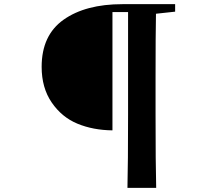

<svg xmlns="http://www.w3.org/2000/svg" viewBox="-20 -770 1040 922"><path d="M821 -714 729 -704Q727 -604 727 -398V-221Q727 15 730 132H592Q595 17 595 -221V-712H520V-144Q427 -145 352 -176Q277 -207 228.5 -277.5Q180 -348 180 -449Q180 -601 285.5 -675.5Q391 -750 568 -750H821Z"/></svg>

Font: Swei Spring CJKtc
Style: Bold
Weight: 700
Version: Version 1.021